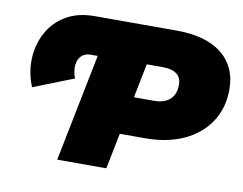

<svg xmlns="http://www.w3.org/2000/svg" viewBox="-76 -804 1150 909"><g transform="rotate(10 498.5 -350.0)"><path d="M75 -317Q48 -383 50.5 -450Q53 -517 83 -574Q113 -631 170 -665.5Q227 -700 309 -700H397L361 -517H322Q293 -517 276.5 -499.5Q260 -482 258 -454Q256 -426 268 -393ZM252 0 392 -700H703Q844 -700 920.5 -639Q997 -578 997 -468Q997 -380 953.5 -313Q910 -246 830.5 -209Q751 -172 643 -172H417L543 -275L488 0ZM537 -247 454 -354H655Q704 -354 731 -378.5Q758 -403 758 -447Q758 -485 734.5 -501.5Q711 -518 670 -518H487L613 -628Z"/></g></svg>

Font: Montserrat Thin Black
Style: Italic
Weight: 900
Italic angle: -11.3°
Version: Version 9.000